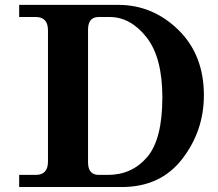

<svg xmlns="http://www.w3.org/2000/svg" viewBox="-20 -752 877 772"><path d="M469.7 0H57.1V-48.8H124Q172.9 -48.8 172.9 -102.5V-629.9Q172.9 -683.6 124 -683.6H57.1V-732.4H455.6Q593.8 -732.4 696.8 -632.1Q799.8 -531.7 799.8 -369.1Q799.8 -225.6 712.6 -112.8Q625.5 0 469.7 0ZM414.1 -48.8Q510.3 -48.8 571.5 -120.1Q632.8 -191.4 632.8 -360.4Q632.8 -522 568.6 -602.8Q504.4 -683.6 420.9 -683.6H377Q334 -683.6 334 -632.8V-99.6Q334 -48.8 377 -48.8Z"/></svg>

Font: Munson
Style: Bold
Weight: 700
Designer: Paul James MIller
Foundry: High-Logic / Made with FontCreator
Version: Version 2.10;May 5, 2019;FontCreator 11.5.0.2430 64-bit